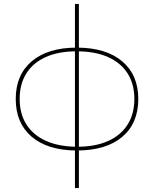

<svg xmlns="http://www.w3.org/2000/svg" viewBox="-20 -762 784 976"><path d="M367 3Q222 2 141 -67Q60 -136 60 -259Q60 -382 142 -451Q224 -520 371 -520Q372 -520 372 -520Q372 -520 372.5 -520Q373 -520 373 -520Q520 -519 601.5 -450Q683 -381 683 -259Q683 -135 601 -66Q519 3 371 3Q371 3 370 3Q369 3 368.5 3Q368 3 367 3ZM369 -16Q370 -16 370.5 -16Q371 -16 372 -16Q464 -16 529 -45Q594 -74 628.5 -128.5Q663 -183 663 -259Q663 -335 628.5 -389Q594 -443 529 -472Q464 -501 372 -501Q371 -501 370 -501Q369 -501 368 -501Q277 -501 212.5 -472Q148 -443 114 -389Q80 -335 80 -259Q80 -183 114.5 -129Q149 -75 213.5 -46Q278 -17 369 -16ZM361 194V-742H381V194Z"/></svg>

Font: Montserrat Alternates Thin
Style: Regular
Weight: 100
Designer: Julieta Ulanovsky
Foundry: Julieta Ulanovsky
Version: Version 9.000